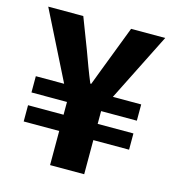

<svg xmlns="http://www.w3.org/2000/svg" viewBox="-98 -717 723 799"><g transform="rotate(15 264.0 -317.5)"><path d="M190 -147V0H337V-147H491V-217H337V-272H491V-342H369L516 -635H369L318 -502C301 -459 285 -415 268 -371H264C246 -414 230 -458 214 -502L163 -635H12L159 -342H37V-272H190V-217H37V-147Z"/></g></svg>

Font: Cambridge Sans Bold
Style: Regular
Weight: 700
Version: Version 2.020;PS 002.020;hotconv 1.0.88;makeotf.lib2.5.64775